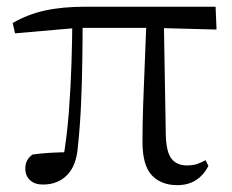

<svg xmlns="http://www.w3.org/2000/svg" viewBox="-20 -537 691 572"><path d="M108 12.8Q83.1 12.8 69.3 -0.4Q55.4 -13.7 55.4 -34.1Q55.4 -49.2 60.9 -59.2Q66.4 -69.2 77.1 -76.7Q101.6 -80.1 129.7 -81.8Q157.7 -83.5 191 -83.6L167.1 -56.8Q179.7 -131.3 185.2 -204.1Q190.7 -276.8 192.9 -346.5Q195.1 -416.2 195.6 -482H226.2Q226.2 -419.6 225.2 -354.8Q224.2 -290 221.4 -226Q218.6 -162 212.2 -101.6Q208 -44.2 180.2 -15.7Q152.4 12.8 108 12.8ZM24.8 -437.7 17.8 -468.5Q62.4 -494.2 113.7 -505.6Q165 -517 236.1 -517H622.3L625.1 -448.9L437.6 -454H211.8ZM508 14.6Q460.2 14.6 432.3 -14.8Q404.5 -44.3 404.5 -114.1Q404.5 -163.3 406.4 -222.9Q408.4 -282.5 411.3 -348.6Q414.2 -414.7 416.6 -482H468L474 -131.8Q476 -81.3 492 -62.8Q508.1 -44.2 535.9 -44.2Q554.9 -44.2 567.4 -48.5Q579.9 -52.8 592.3 -59.8L600.9 -42.5Q586.7 -15 563.5 -0.2Q540.4 14.6 508 14.6Z"/></svg>

Font: Noto Serif SC ExtraLight
Style: Regular
Weight: 200
Designer: Ryoko NISHIZUKA 西塚涼子 (kana & ideographs); Frank Grießhammer (Latin, Greek & Cyrillic); Wenlong ZHANG 张文龙 (bopomofo); San
Foundry: Adobe
Version: Version 2.002-H1;hotconv 1.1.0;makeotfexe 2.6.0